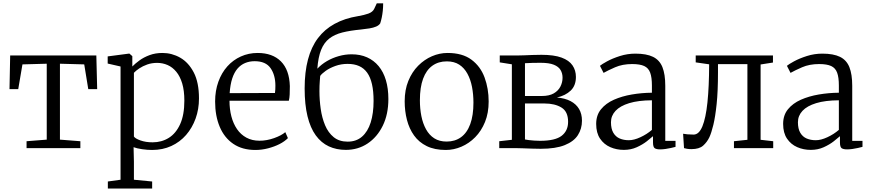

<svg xmlns="http://www.w3.org/2000/svg" viewBox="-20 -881 5172 1142"><path d="M138 0V-41L258 -50.5V-502L113.5 -498L88.5 -351H36.5L40.5 -551H553L558 -351H505L481 -498L336.5 -502V-50.5L458 -41V0Z M621.5 240.5V198.5L697 188V-485.5L620.5 -503V-545.5L746 -562H750L767 -547V-485.5Q784 -503 809.8 -521.8Q835.5 -540.5 869.8 -553.2Q904 -566 946.5 -566Q1002.5 -566 1052 -537.8Q1101.5 -509.5 1132.5 -450Q1163.5 -390.5 1163.5 -295.5Q1163.5 -231.5 1143.5 -176Q1123.5 -120.5 1086.8 -78.2Q1050 -36 998.8 -12.5Q947.5 11 884.5 11Q856.5 11 825.5 6.5Q794.5 2 774.5 -5.5L776.5 80V188L885 198.5V240.5ZM887.5 -34.5Q941.5 -34.5 984 -61Q1026.5 -87.5 1051.5 -142.5Q1076.5 -197.5 1076.5 -282.5Q1076.5 -342 1063.8 -384.5Q1051 -427 1028.5 -454.2Q1006 -481.5 976.8 -494.2Q947.5 -507 914.5 -507Q883 -507 856 -497.5Q829 -488 808.5 -474.2Q788 -460.5 776.5 -448V-69Q784 -57 815.2 -45.8Q846.5 -34.5 887.5 -34.5Z M1499 11Q1421 11 1367.5 -25.5Q1314 -62 1286.8 -127Q1259.5 -192 1259.5 -277Q1259.5 -341.5 1278.8 -394.8Q1298 -448 1332.2 -486.2Q1366.5 -524.5 1412.8 -545.2Q1459 -566 1512.5 -566Q1601 -566 1651 -515.8Q1701 -465.5 1704 -369Q1704 -340.5 1703 -319.2Q1702 -298 1698 -282H1345Q1345 -232 1356.2 -188.8Q1367.5 -145.5 1389.8 -113Q1412 -80.5 1445.8 -62.2Q1479.5 -44 1523.5 -44Q1566.5 -44 1610.2 -59.5Q1654 -75 1677 -95L1692.5 -59.5Q1673.5 -40 1642.8 -24.2Q1612 -8.5 1574.5 1.2Q1537 11 1499 11ZM1346 -327 1615.5 -328Q1617 -336 1617.5 -349.2Q1618 -362.5 1618 -371.5Q1618 -434.5 1589.2 -475.8Q1560.5 -517 1494.5 -517Q1464 -517 1438 -506.2Q1412 -495.5 1392.5 -472.8Q1373 -450 1361.2 -414Q1349.5 -378 1346 -327Z M2037 10.5Q1981 10.5 1935.8 -10.5Q1890.5 -31.5 1858.2 -75.8Q1826 -120 1809 -189.5Q1792 -259 1792 -355Q1792 -452.5 1811.8 -527Q1831.5 -601.5 1871 -654Q1910.5 -706.5 1970.2 -739.2Q2030 -772 2109.5 -785Q2145.5 -791 2171.2 -800.2Q2197 -809.5 2206 -829L2221 -861H2259Q2259 -838.5 2256.8 -816.8Q2254.5 -795 2250.5 -776Q2246.5 -757 2241.5 -742Q2233.5 -730 2217.2 -723Q2201 -716 2178 -712.2Q2155 -708.5 2127 -705.5Q2063 -699.5 2016.2 -687.8Q1969.5 -676 1938.2 -651.5Q1907 -627 1889.8 -584Q1872.5 -541 1867.5 -472.5Q1892 -498.5 1924.5 -517.5Q1957 -536.5 1994.8 -547.2Q2032.5 -558 2071.5 -558Q2123 -558 2163.2 -540Q2203.5 -522 2232 -487.8Q2260.5 -453.5 2275.2 -404.2Q2290 -355 2290 -292Q2290 -201.5 2256.8 -133.5Q2223.5 -65.5 2166.5 -27.5Q2109.5 10.5 2037 10.5ZM2048 -38.5Q2099 -38.5 2133.2 -68.2Q2167.5 -98 2184.8 -152.5Q2202 -207 2202 -281Q2202 -338.5 2192.5 -380.2Q2183 -422 2163.8 -448.8Q2144.5 -475.5 2115.8 -488.2Q2087 -501 2048 -501Q2009 -501 1975 -488.8Q1941 -476.5 1917.5 -459.8Q1894 -443 1884.5 -429.5Q1883.5 -414.5 1882.2 -400Q1881 -385.5 1880.5 -370.5Q1880 -355.5 1880 -339Q1880 -287 1887.5 -233.8Q1895 -180.5 1913.5 -136.2Q1932 -92 1964.8 -65.2Q1997.5 -38.5 2048 -38.5Z M2387 -278.5Q2387 -346.5 2408.8 -399.8Q2430.5 -453 2467.2 -490Q2504 -527 2549.2 -546.5Q2594.5 -566 2642 -566Q2730.5 -566 2784.2 -526Q2838 -486 2862.2 -420.2Q2886.5 -354.5 2886.5 -277Q2886.5 -209 2864.8 -155.5Q2843 -102 2806.5 -65Q2770 -28 2724.5 -8.5Q2679 11 2631.5 11Q2565 11 2518.2 -12Q2471.5 -35 2442.8 -75.2Q2414 -115.5 2400.5 -167.8Q2387 -220 2387 -278.5ZM2636.5 -39Q2686.5 -39 2722.2 -65Q2758 -91 2777 -142.8Q2796 -194.5 2796 -270.5Q2796 -319.5 2787.5 -363.8Q2779 -408 2760.2 -442.5Q2741.5 -477 2711.5 -496.5Q2681.5 -516 2637.5 -516Q2587.5 -516 2551.5 -490Q2515.5 -464 2496.5 -412.8Q2477.5 -361.5 2477.5 -284.5Q2477.5 -235 2486.2 -190.8Q2495 -146.5 2514 -112Q2533 -77.5 2563.2 -58.2Q2593.5 -39 2636.5 -39Z M3196 4Q3174.5 4 3144.8 3Q3115 2 3088.2 1Q3061.5 0 3047 0H2949.5V-41L3024.5 -49.5V-498.5L2952.5 -510V-551H3057Q3073.5 -551 3097.5 -552Q3121.5 -553 3148.5 -554Q3175.5 -555 3200.5 -555Q3275 -555 3320 -538.5Q3365 -522 3385.2 -492.2Q3405.5 -462.5 3405.5 -423.5Q3405.5 -372 3374.5 -342.2Q3343.5 -312.5 3292.5 -301Q3340.5 -297 3373.8 -279.5Q3407 -262 3424.2 -232.8Q3441.5 -203.5 3441.5 -163Q3441.5 -115 3417.2 -77.2Q3393 -39.5 3339 -17.8Q3285 4 3196 4ZM3192.5 -43.5Q3282 -43.5 3320.5 -73.2Q3359 -103 3359 -156.5Q3359 -217 3319.8 -241.2Q3280.5 -265.5 3218.5 -265.5H3102.5V-51.5Q3111 -49.5 3125.2 -47.8Q3139.5 -46 3157 -44.8Q3174.5 -43.5 3192.5 -43.5ZM3102.5 -310H3202Q3246.5 -310 3273.5 -325.5Q3300.5 -341 3313.2 -366Q3326 -391 3326 -419Q3326 -444.5 3314.2 -464.5Q3302.5 -484.5 3274.2 -496Q3246 -507.5 3195.5 -507.5Q3172 -507.5 3148 -507Q3124 -506.5 3102.5 -505Z M3690.5 10.5Q3647 10.5 3609.8 -5.8Q3572.5 -22 3549.2 -56.2Q3526 -90.5 3526 -144Q3526 -196 3554.8 -231.2Q3583.5 -266.5 3631.5 -287.8Q3679.5 -309 3738.2 -319Q3797 -329 3857.5 -329.5V-372.5Q3857.5 -421 3847.2 -448.8Q3837 -476.5 3811.8 -488.2Q3786.5 -500 3740 -500Q3682.5 -500 3638.5 -480.8Q3594.5 -461.5 3570 -447.5L3548.5 -489.5Q3558.5 -498.5 3590.5 -516Q3622.5 -533.5 3667.2 -547.8Q3712 -562 3759.5 -562Q3825 -562 3864 -543Q3903 -524 3920 -481.8Q3937 -439.5 3937 -370.5V-43H3998V-7.5Q3987 -4.5 3971.5 -1Q3956 2.5 3938.8 5Q3921.5 7.5 3906.5 7.5Q3885 7.5 3874.5 0.8Q3864 -6 3864 -34.5V-71Q3852 -60 3827 -40.5Q3802 -21 3767.2 -5.2Q3732.5 10.5 3690.5 10.5ZM3720 -47Q3751 -47 3789.2 -64.8Q3827.5 -82.5 3857.5 -108.5V-284.5Q3776.5 -284 3722.5 -267.5Q3668.5 -251 3641.2 -221.8Q3614 -192.5 3614 -154Q3614 -115 3628 -91.2Q3642 -67.5 3666 -57.2Q3690 -47 3720 -47Z M4092.5 6Q4077.5 6 4066 4Q4054.5 2 4048.5 0L4043 -85.5Q4053.5 -83.5 4069.2 -82Q4085 -80.5 4105.5 -80.5Q4137.5 -80.5 4157.8 -129.5Q4178 -178.5 4187.8 -271.8Q4197.5 -365 4198 -498.5L4118 -510V-551H4577.5V-509L4504 -497.5V-49.5L4579 -41V0H4345.5V-41L4425.5 -49.5V-499.5H4250.5V-450Q4250.5 -338 4242.5 -262Q4234.5 -186 4223 -138.5Q4211.5 -91 4199.5 -65Q4185.5 -35.5 4162.2 -14.8Q4139 6 4092.5 6Z M4802.5 10.5Q4759 10.5 4721.8 -5.8Q4684.5 -22 4661.2 -56.2Q4638 -90.5 4638 -144Q4638 -196 4666.8 -231.2Q4695.5 -266.5 4743.5 -287.8Q4791.5 -309 4850.2 -319Q4909 -329 4969.5 -329.5V-372.5Q4969.5 -421 4959.2 -448.8Q4949 -476.5 4923.8 -488.2Q4898.5 -500 4852 -500Q4794.5 -500 4750.5 -480.8Q4706.5 -461.5 4682 -447.5L4660.5 -489.5Q4670.5 -498.5 4702.5 -516Q4734.5 -533.5 4779.2 -547.8Q4824 -562 4871.5 -562Q4937 -562 4976 -543Q5015 -524 5032 -481.8Q5049 -439.5 5049 -370.5V-43H5110V-7.5Q5099 -4.5 5083.5 -1Q5068 2.5 5050.8 5Q5033.5 7.5 5018.5 7.5Q4997 7.5 4986.5 0.8Q4976 -6 4976 -34.5V-71Q4964 -60 4939 -40.5Q4914 -21 4879.2 -5.2Q4844.5 10.5 4802.5 10.5ZM4832 -47Q4863 -47 4901.2 -64.8Q4939.5 -82.5 4969.5 -108.5V-284.5Q4888.5 -284 4834.5 -267.5Q4780.5 -251 4753.2 -221.8Q4726 -192.5 4726 -154Q4726 -115 4740 -91.2Q4754 -67.5 4778 -57.2Q4802 -47 4832 -47Z"/></svg>

Font: Merriweather 28pt Light
Style: Regular
Weight: 300
Version: Version 2.100